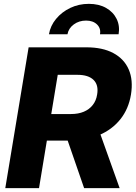

<svg xmlns="http://www.w3.org/2000/svg" viewBox="-20 -972 701 992"><path d="M7.3 0 127.9 -727.5H426.8Q509.8 -727.5 565.4 -697.8Q621.1 -668 645 -613.3Q668.9 -558.6 656.7 -483.4Q644.5 -409.2 601.8 -355.7Q559.1 -302.2 491.9 -273.9Q424.8 -245.6 339.4 -245.6H153.3L175.8 -382.8H346.7Q384.8 -382.8 413.1 -394.8Q441.4 -406.7 459.2 -429.4Q477.1 -452.1 481.9 -483.9Q490.2 -532.7 463.4 -559.1Q436.5 -585.4 380.4 -585.4H278.3L181.6 0ZM414.6 0 300.3 -330.6H480L598.1 0ZM439 -952.1Q490.7 -952.1 527.8 -931.2Q564.9 -910.2 582.5 -874.5Q600.1 -838.9 592.8 -794.9H496.6Q502 -825.7 481.2 -845.7Q460.4 -865.7 424.8 -865.7Q388.2 -865.7 361.1 -845.7Q334 -825.7 328.6 -794.9H232.9Q240.2 -838.9 269.8 -874.5Q299.3 -910.2 343.3 -931.2Q387.2 -952.1 439 -952.1Z"/></svg>

Font: Inter 24pt ExtraBold
Style: Italic
Weight: 800
Italic angle: -9.3988°
Designer: Rasmus Andersson
Foundry: rsms
Version: Version 4.001;git-66647c0bb